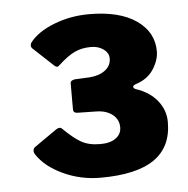

<svg xmlns="http://www.w3.org/2000/svg" viewBox="-42 -898 550 561"><g transform="rotate(-5 233.5 -617.5)"><path d="M64 -773Q59 -780 64 -789Q87 -819 135.5 -838Q184 -857 239 -857Q328 -857 377.5 -822.5Q427 -788 427 -732Q427 -706 409.5 -679Q392 -652 356 -641Q349 -638 349 -634Q349 -630 356 -627Q396 -614 418.5 -586Q441 -558 441 -523Q441 -450 389 -414Q337 -378 231 -378Q173 -378 121.5 -402Q70 -426 46 -463Q42 -469 43 -475.5Q44 -482 51 -486L114 -530Q125 -537 131 -531Q160 -502 182.5 -489Q205 -476 239 -476Q268 -476 284.5 -488Q301 -500 301 -520Q301 -535 293 -546.5Q285 -558 270 -565Q255 -572 234 -572L181 -573Q168 -573 168 -584V-660Q168 -669 181 -671L224 -673Q253 -675 270.5 -688.5Q288 -702 288 -723Q288 -739 273 -750Q258 -761 236 -761Q209 -761 188 -751Q167 -741 141 -717Q136 -712 133 -712Q130 -712 125 -716L64 -773Z"/></g></svg>

Font: Libre Franklin Black
Style: Regular
Weight: 900
Designer: Pablo Impallari, Rodrigo Fuenzalida, Nhung Nguyen
Foundry: Impallari Type
Version: Version 3.000